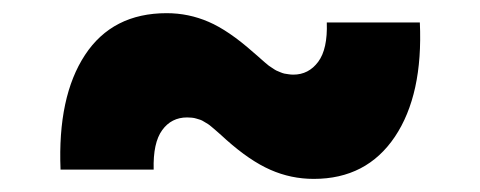

<svg xmlns="http://www.w3.org/2000/svg" viewBox="-20 -442 733 293"><path d="M72.4 -183.2Q67.8 -294.4 109.7 -358.1Q151.6 -421.9 234.4 -421.9Q267.8 -421.9 298.3 -408.7Q328.8 -395.6 366.5 -362.2Q367.9 -361.2 372.9 -356.7Q377.8 -352.3 379.1 -351.2Q380.3 -350.1 384.6 -346.4Q388.8 -342.7 390.4 -341.6Q392 -340.6 396 -337.9Q399.9 -335.2 401.8 -334.3Q403.8 -333.5 407.5 -331.9Q411.2 -330.3 413.9 -329.7Q416.5 -329.2 420.3 -328.7Q424 -328.1 427.6 -328.1Q451 -328.1 465.6 -347.7Q480.1 -367.2 478.7 -407.7H620.7Q625.7 -297.6 582.6 -233.3Q539.4 -169 458.8 -169Q424 -169 392.6 -182.9Q361.2 -196.7 325.3 -228.7Q323.5 -230.5 317.5 -235.8Q311.4 -241.1 310 -242.4Q308.6 -243.6 303.8 -247.7Q299 -251.8 297.4 -252.7Q295.8 -253.6 291.9 -256Q288 -258.5 285.7 -259.2Q283.4 -259.9 279.8 -261Q276.3 -262.1 272.9 -262.4Q269.5 -262.8 265.6 -262.8Q241.5 -262.8 227.5 -243.4Q213.4 -224.1 214.5 -183.2Z"/></svg>

Font: Karasuma Gothic
Style: Black
Weight: 900
Designer: Rasmus Andersson / Ryoko Nishizuka
Foundry: Genbu
Version: Version 1.00